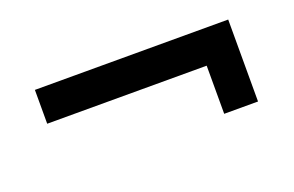

<svg xmlns="http://www.w3.org/2000/svg" viewBox="-42 -514 685 448"><g transform="rotate(-20 300.0 -290.0)"><path d="M540 -189V-392.5H60V-308.5H456V-189Z"/></g></svg>

Font: Manrope SemiBold
Style: Regular
Weight: 600
Designer: Mikhail Sharanda
Foundry: Mikhail Sharanda
Version: Version 4.505